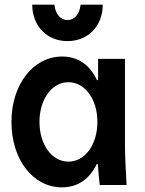

<svg xmlns="http://www.w3.org/2000/svg" viewBox="-20 -792 620 822"><path d="M394 -89H399C401 -60 403 -32 407 0H522C518 -63 515 -129 515 -180V-540H400V-449H395C365 -514 314 -550 246 -550C122 -550 29 -430 29 -270C29 -109 121 10 245 10C313 10 363 -25 394 -89ZM397 -270C397 -173 344 -100 273 -100C202 -100 149 -173 149 -270C149 -367 202 -440 273 -440C344 -440 397 -367 397 -270ZM213 -772H118C118 -681 181 -616 269 -616C357 -616 420 -681 420 -772H325C321 -732 299 -706 269 -706C239 -706 217 -732 213 -772Z"/></svg>

Font: CommitMono-dimboump
Style: Bold
Weight: 700
Monospace: yes
Designer: Eigil Nikolajsen
Foundry: Eigil Nikolajsen
Version: Version 1.143